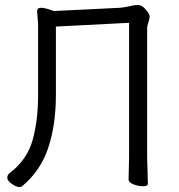

<svg xmlns="http://www.w3.org/2000/svg" viewBox="-20 -733 716 766"><path d="M493 -18 495 -107V-642L203 -627V-355Q203 -234 172 -142Q141 -50 67 11Q65 13 55 13Q45 13 27 0.5Q9 -12 9 -23.5Q9 -35 18 -42Q88 -95 110 -174Q132 -253 132 -353V-638L128 -688Q128 -702 144 -702Q160 -702 195 -689L459 -702Q480 -704 498 -708.5Q516 -713 529 -713Q542 -713 552 -704.5Q562 -696 569.5 -685Q577 -674 577 -666Q577 -658 572 -644Q567 -630 567 -619V-106L570 0Q570 10 551 10Q532 10 512.5 2.5Q493 -5 493 -18Z"/></svg>

Font: LXGW WenKai Lite
Style: Regular
Weight: 400
Designer: LXGW / Fontworks Inc.
Foundry: LXGW / Fontworks Inc.
Version: Version 1.511; March 25, 2025